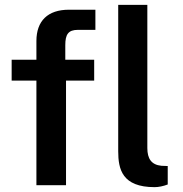

<svg xmlns="http://www.w3.org/2000/svg" viewBox="-20 -763 752 791"><path d="M617 8C633 8 653 4 671 -3V-79L645 -80C604 -84 587 -109 587 -153V-743H467V-140C467 -66 483 8 617 8ZM368 -517H249V-577C249 -621 261 -640 301 -640H373V-723H264C177 -723 130 -677 130 -594V-517H28V-431H130V0H252V-431H368Z"/></svg>

Font: United Sans SemiBold
Style: Regular
Weight: 600
Designer: Pablo Impallari, Rodrigo Fuenzalida (Modified by Dan O. Williams)
Version: Version 1.000;PS 001.000;hotconv 1.0.88;makeotf.lib2.5.64775